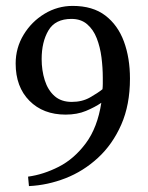

<svg xmlns="http://www.w3.org/2000/svg" viewBox="-20 -460 500 650"><path d="M78 170 75 138Q127 131 179 104.5Q231 78 270.5 25Q310 -28 323 -112Q301 -97 271 -84.5Q241 -72 202 -72Q126 -72 79.5 -119Q33 -166 33 -245Q33 -298 60 -342.5Q87 -387 131 -413.5Q175 -440 226 -440Q294 -440 336.5 -407.5Q379 -375 399.5 -319.5Q420 -264 420 -194Q420 -105 390.5 -38Q361 29 311.5 74.5Q262 120 201.5 143.5Q141 167 78 170ZM223 -115Q258 -115 284.5 -130Q311 -145 327 -158Q328 -167 328 -177Q328 -187 328 -197Q328 -231 323.5 -266Q319 -301 307.5 -330.5Q296 -360 275 -378Q254 -396 222 -396Q167 -396 144 -357Q121 -318 121 -260Q121 -222 131.5 -188.5Q142 -155 164.5 -135Q187 -115 223 -115Z"/></svg>

Font: Buenard
Style: Regular
Weight: 400
Version: Version 2.000